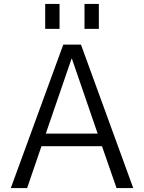

<svg xmlns="http://www.w3.org/2000/svg" viewBox="-20 -957 733 977"><path d="M410 -810V-937H483V-810ZM210 -810V-937H283V-810ZM346 -658H344L213 -277H477ZM499 -213H191L118 0H35L302 -730H392L658 0H573Z"/></svg>

Font: Mplus 1p
Style: Regular
Weight: 400
Version: Version 1.061